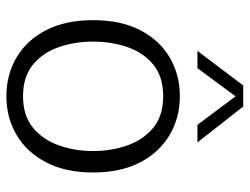

<svg xmlns="http://www.w3.org/2000/svg" viewBox="-110 -659 780 600"><g transform="rotate(90 280.0 -359.0)"><path d="M281 11Q213 11 159 -21Q105 -53 74 -113.5Q43 -174 43 -260Q43 -346 74 -406.5Q105 -467 159 -499Q213 -531 281 -531Q348 -531 402 -499Q456 -467 487.5 -406.5Q519 -346 519 -260Q519 -174 487.5 -113.5Q456 -53 402 -21Q348 11 281 11ZM281 -41Q341 -41 378.5 -71.5Q416 -102 434 -152Q452 -202 452 -260Q452 -318 434 -368Q416 -418 378.5 -448.5Q341 -479 281 -479Q220 -479 182.5 -448.5Q145 -418 127.5 -368Q110 -318 110 -260Q110 -202 127.5 -152Q145 -102 182.5 -71.5Q220 -41 281 -41ZM139 -586 247 -729H313L425 -586H370L281 -705L193 -586Z"/></g></svg>

Font: Murecho Light
Style: Regular
Weight: 300
Designer: Neil Summerour
Foundry: Positype
Version: Version 1.010; ttfautohint (v1.8.3)